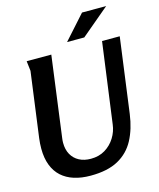

<svg xmlns="http://www.w3.org/2000/svg" viewBox="-134 -1017 927 1122"><g transform="rotate(-15 329.5 -456.0)"><path d="M234 -732 169 -243Q168 -236 167.5 -229.5Q167 -223 167 -216Q167 -175 183.5 -145.5Q200 -116 230 -100Q260 -84 301 -84Q350 -84 387 -106.5Q424 -129 447 -166Q470 -203 475 -245L541 -732H648L587 -278Q575 -190 540.5 -125Q506 -60 441.5 -24.5Q377 11 274 11Q218 11 174 -3Q130 -17 99 -45Q68 -73 51.5 -116Q35 -159 35 -216Q35 -232 36 -247Q37 -262 39 -278L92 -672L85 -732ZM471 -923H617L446 -779H342Z"/></g></svg>

Font: Rosario
Style: Italic
Weight: 400
Italic angle: -8.05°
Designer: Hector Gatti
Foundry: Omnibus Type
Version: Version 1.201